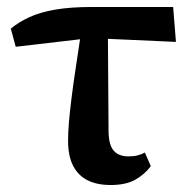

<svg xmlns="http://www.w3.org/2000/svg" viewBox="-20 -516 547 550"><path d="M25 -382 11 -434Q34 -453 64.5 -467Q95 -481 138.5 -488.5Q182 -496 244 -496H476L484 -396L239 -407ZM297 14Q258 14 231 0.5Q204 -13 189.5 -41Q175 -69 175 -113Q175 -138 177.5 -166.5Q180 -195 184.5 -232Q189 -269 196.5 -318.5Q204 -368 214 -435H289L291 -137Q292 -99 306.5 -83.5Q321 -68 348 -68Q363 -68 374.5 -71Q386 -74 395 -79L412 -40Q395 -17 368 -1.5Q341 14 297 14Z"/></svg>

Font: Source Serif 4 SemiBold
Style: Regular
Weight: 600
Designer: Frank Grießhammer
Foundry: Adobe Systems Incorporated
Version: Version 4.004;hotconv 1.0.116;makeotfexe 2.5.65601